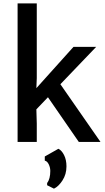

<svg xmlns="http://www.w3.org/2000/svg" viewBox="-20 -831 615 1124"><path d="M295.9 273.4 255.9 253.4V240.7Q274.4 216.3 274.4 169.9Q274.4 149.9 265.4 131.1Q256.3 112.3 242.2 109.4V85L321.8 40Q340.8 48.8 355 76.7Q369.1 104.5 369.1 143.1Q369.1 189.5 345.7 225.3Q322.3 261.2 295.9 273.4ZM543 -556.6 333.5 -337.9 568.4 0H441.4L260.7 -261.7L192.9 -190.9L195.3 -107.4V0H83V-811H195.3V-374L192.9 -314.9L410.2 -556.6Z"/></svg>

Font: HaufeMerriweatherSans
Style: Regular
Weight: 400
Designer: Eben Sorkin ( eben@eyebytes.com )
Foundry: Eben Sorkin
Version: Version 1.56